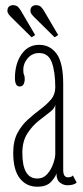

<svg xmlns="http://www.w3.org/2000/svg" viewBox="-20 -696 315 726"><path d="M121 10Q79.5 10 54.8 -21.8Q30 -53.5 30 -118Q30 -163 46 -193Q62 -223 85.8 -244.2Q109.5 -265.5 133.2 -283.2Q157 -301 173 -320Q189 -339 189 -365.5Q189 -424 176 -459.8Q163 -495.5 128 -495.5Q102 -495.5 85 -476Q68 -456.5 68 -432.5Q68 -418.5 70.8 -413.5Q73.5 -408.5 73.5 -397Q73.5 -385.5 69 -377.2Q64.5 -369 54.5 -369Q36.5 -369 36.5 -401Q36.5 -454.5 61.2 -490.5Q86 -526.5 128 -526.5Q169.5 -526.5 194.2 -492.5Q219 -458.5 219 -378V-55.5Q219 -38 223.8 -31.8Q228.5 -25.5 237.5 -25.5Q249.5 -25.5 255.5 -32.5L270 -5.5Q259 4.5 234.5 4.5Q219.5 4.5 206.5 -5.8Q193.5 -16 193.5 -40Q188.5 -24.5 171.8 -7.2Q155 10 121 10ZM121 -21Q144 -21 159 -38.2Q174 -55.5 181.5 -77.8Q189 -100 189 -114.5V-301Q188 -287 169 -272.5Q150 -258 125.8 -238.8Q101.5 -219.5 83 -190.5Q64.5 -161.5 64.5 -118Q64.5 -21 121 -21ZM186.5 -555 110.5 -630Q103.5 -637 99.2 -642.8Q95 -648.5 95 -655Q95 -666 101.2 -671.2Q107.5 -676.5 115.5 -676.5Q129 -676.5 135.8 -669.2Q142.5 -662 147.5 -653L200 -563.5ZM99.5 -555 23.5 -630Q16.5 -637 12.2 -642.8Q8 -648.5 8 -655Q8 -666 14.2 -671.2Q20.5 -676.5 28.5 -676.5Q42 -676.5 48.8 -669.2Q55.5 -662 60.5 -653L113 -563.5Z"/></svg>

Font: Imbue 10pt Thin
Style: Regular
Weight: 100
Designer: Tyler Finck
Foundry: Etcetera Type Company
Version: Version 1.102; ttfautohint (v1.8.3)